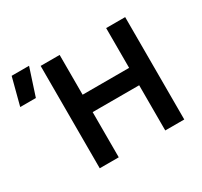

<svg xmlns="http://www.w3.org/2000/svg" viewBox="-289 -936 1195 1137"><g transform="rotate(-30 308.0 -367.5)"><path d="M88.5 0V-700H218.5V-428H536.5V-700H666.5V0H536.5V-309H218.5V0ZM-138 -549.5 -89.5 -735H29.5L-31 -549.5Z"/></g></svg>

Font: Geologica Cursive Medium
Style: Regular
Weight: 500
Designer: Sindre Bremnes, Frode Helland
Foundry: Monokrom Skriftforlag AS
Version: Version 1.010;gftools[0.9.28]